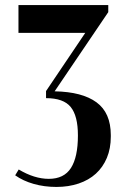

<svg xmlns="http://www.w3.org/2000/svg" viewBox="-20 -719 479 759"><path d="M203 20Q155 20 113 8Q71 -4 40 -26L54 -49Q116 -12 173 -12Q233 -12 260.5 -55Q288 -98 288 -183V-184Q288 -261 259.5 -296Q231 -331 162 -331V-359L317 -589H53V-699H408V-671L196 -358Q305 -356 361.5 -314.5Q418 -273 418 -185V-179Q418 -132 402.5 -95Q387 -58 359 -32.5Q331 -7 291 6.5Q251 20 203 20Z"/></svg>

Font: Moniqa Black Heading
Style: Regular
Weight: 900
Designer: Rajesh Rajput
Foundry: Rajesh Rajput
Version: Version 1.000